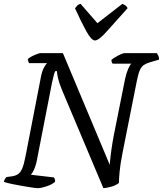

<svg xmlns="http://www.w3.org/2000/svg" viewBox="-30 -981 849 1001"><path d="M168 0Q159 0 135.5 -3.5Q112 -7 83 -12Q54 -17 28.5 -22.5Q3 -28 -10 -33Q-6 -49 4 -58L34 -62Q52 -65 64.5 -73.5Q77 -82 86 -103Q95 -124 103 -166L182 -573Q188 -608 198.5 -627.5Q209 -647 216 -652H121Q120 -656 117.5 -661.5Q115 -667 115 -673Q122 -680 135.5 -687Q149 -694 162.5 -699Q176 -704 181 -704H298L542 -122Q548 -196 564 -279L622 -569Q629 -601 638.5 -622.5Q648 -644 655 -649H558Q555 -651 553 -656.5Q551 -662 551 -669Q558 -675 572 -683.5Q586 -692 599.5 -698Q613 -704 618 -704H788Q791 -700 795.5 -690.5Q800 -681 799 -670L751 -656Q731 -650 719 -641.5Q707 -633 699 -615Q691 -597 684 -562L609 -185Q597 -124 593.5 -85Q590 -46 590 -27Q573 -14 549.5 -7.5Q526 -1 509 0L294 -510Q279 -546 273 -571.5Q267 -597 267 -610H258Q255 -605 251 -591Q247 -577 241 -549L160 -134Q154 -109 145.5 -92.5Q137 -76 131 -70L251 -56Q254 -53 256 -45.5Q258 -38 257 -33Q239 -18 211 -9Q183 0 168 0ZM465 -770Q447 -770 421 -816.5Q395 -863 361 -938Q367 -945 372.5 -951.5Q378 -958 390 -961L478 -860L608 -961Q632 -951 635 -938Q568 -864 526.5 -817Q485 -770 465 -770Z"/></svg>

Font: Texturina
Style: Italic
Weight: 400
Italic angle: -11°
Designer: Guillermo Torres Carreño
Foundry: Omnibus-Type
Version: Version 1.002; ttfautohint (v1.8.3)